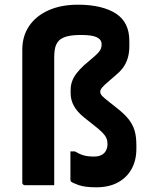

<svg xmlns="http://www.w3.org/2000/svg" viewBox="-20 -789 640 818"><path d="M312 -769Q365 -769 406 -759Q447 -749 475 -730.5Q503 -712 517 -683Q531 -654 531 -615V-592Q531 -567 525.5 -546Q520 -525 508.5 -507Q497 -489 477 -472L447 -446Q423 -426 415 -416Q407 -406 407 -398Q407 -389 415.5 -380Q424 -371 446 -354L475 -331Q510 -304 528 -281Q546 -258 553.5 -232.5Q561 -207 561 -171V-155Q561 -105 540 -68Q519 -31 481 -11Q443 9 390 9Q342 9 315 -0.5Q288 -10 282 -16Q281 -18 280.5 -19.5Q280 -21 280 -23Q280 -53 280 -83.5Q280 -114 280 -144H299Q317 -133 335 -127.5Q353 -122 382 -122Q396 -122 406.5 -126Q417 -130 424 -137Q431 -144 434.5 -154Q438 -164 438 -175Q438 -189 433.5 -200Q429 -211 416.5 -224Q404 -237 378 -257L339 -288Q309 -312 295 -337.5Q281 -363 281 -391V-406Q281 -426 287.5 -443.5Q294 -461 306.5 -477Q319 -493 337 -510L378 -545Q392 -557 399.5 -565.5Q407 -574 410 -582Q413 -590 413 -600Q413 -620 393 -630Q373 -640 325 -640Q290 -640 267.5 -634.5Q245 -629 232 -617Q225 -610 220 -600Q215 -590 213 -575.5Q211 -561 211 -543Q211 -488 211 -432.5Q211 -377 211 -322Q211 -267 211 -211.5Q211 -156 211 -101Q211 -84 211 -67.5Q211 -51 211 -34Q211 -17 211 0Q180 0 148.5 0Q117 0 86 0Q83 0 80.5 -1.5Q78 -3 76.5 -5Q75 -7 75 -11Q75 -82 75 -152.5Q75 -223 75 -294Q75 -365 75 -435.5Q75 -506 75 -577Q75 -635 104 -678Q133 -721 186.5 -745Q240 -769 312 -769Z"/></svg>

Font: Recursive Monospace
Style: Bold
Weight: 700
Version: Version 1.047